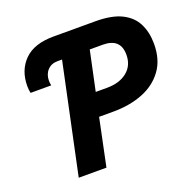

<svg xmlns="http://www.w3.org/2000/svg" viewBox="-126 -842 977 970"><g transform="rotate(-20 362.5 -357.0)"><path d="M136 0 261 -590H236Q203 -590 182.5 -568Q162 -546 162 -511Q162 -504 163 -497Q164 -490 165 -486H54Q52 -494 51 -504Q50 -514 50 -524Q50 -608 102.5 -661Q155 -714 260 -714H486Q573 -714 625.5 -688Q678 -662 701.5 -615Q725 -568 725 -506Q725 -421 684 -365Q643 -309 573 -281.5Q503 -254 414 -254H338L285 0ZM365 -378H426Q493 -378 534 -411Q575 -444 575 -502Q575 -590 480 -590H410Z"/></g></svg>

Font: Noto IKEA Latin
Style: Bold Italic
Weight: 700
Italic angle: -12°
Designer: Monotype Design Team
Foundry: Monotype Imaging Inc.
Version: Version 1.0